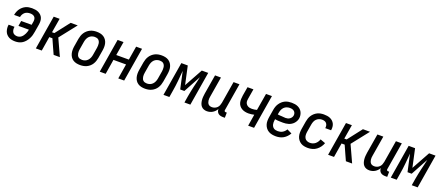

<svg xmlns="http://www.w3.org/2000/svg" viewBox="79 -1649 6343 2778"><g transform="rotate(20 3250.0 -260.0)"><path d="M206 8Q180 8 154.5 3.5Q129 -1 107 -13Q85 -25 68.5 -43.5Q52 -62 43.5 -85.5Q35 -109 32.5 -135Q30 -161 35 -188H125Q121 -166 123.5 -145Q126 -124 136 -106.5Q146 -89 165.5 -80.5Q185 -72 207 -72Q224 -72 241 -78Q258 -84 271.5 -95.5Q285 -107 295.5 -122Q306 -137 314 -153.5Q322 -170 327 -186.5Q332 -203 335 -220H174L187 -300H348L357 -354Q360 -373 357 -392Q354 -411 341 -424.5Q328 -438 310 -443Q292 -448 272 -448Q252 -448 231 -442.5Q210 -437 193.5 -423.5Q177 -410 166 -390.5Q155 -371 152 -351L151 -348H61L62 -354Q66 -377 75.5 -400.5Q85 -424 99.5 -444.5Q114 -465 134 -482Q154 -499 177 -509.5Q200 -520 224 -524Q248 -528 272 -528Q298 -528 324 -524Q350 -520 372 -509.5Q394 -499 412 -481.5Q430 -464 439 -441.5Q448 -419 449 -393Q450 -367 446 -341L426 -221Q422 -193 414 -165.5Q406 -138 392.5 -112Q379 -86 359.5 -62.5Q340 -39 315.5 -22.5Q291 -6 262.5 1Q234 8 206 8Z M522 0 608 -520H699L662 -300H698L869 -520H978L773 -260L892 0H796L751 -99L697 -220H649L613 0Z M1204 8Q1175 8 1147 2Q1119 -4 1096 -19Q1073 -34 1058 -56.5Q1043 -79 1036 -106Q1029 -133 1029 -162Q1029 -191 1034 -221L1054 -341Q1058 -365 1066.5 -390Q1075 -415 1089.5 -437.5Q1104 -460 1124.5 -478Q1145 -496 1169 -507.5Q1193 -519 1218.5 -523.5Q1244 -528 1269 -528Q1298 -528 1326 -522Q1354 -516 1377 -501Q1400 -486 1415.5 -463.5Q1431 -441 1438 -414Q1445 -387 1444.5 -358Q1444 -329 1439 -299L1419 -179Q1415 -155 1406.5 -130Q1398 -105 1384 -82.5Q1370 -60 1349.5 -42Q1329 -24 1305 -12.5Q1281 -1 1255 3.5Q1229 8 1204 8ZM1206 -72Q1229 -72 1251.5 -80.5Q1274 -89 1291 -107Q1308 -125 1317.5 -147.5Q1327 -170 1331 -193L1351 -313Q1353 -329 1353.5 -345Q1354 -361 1352 -376.5Q1350 -392 1343.5 -406Q1337 -420 1326 -430Q1315 -440 1299.5 -444Q1284 -448 1268 -448Q1245 -448 1222 -439.5Q1199 -431 1182 -413Q1165 -395 1156 -372.5Q1147 -350 1143 -327L1123 -207Q1120 -191 1119.5 -175Q1119 -159 1121.5 -143.5Q1124 -128 1130 -114Q1136 -100 1147.5 -90Q1159 -80 1174.5 -76Q1190 -72 1206 -72Z M1506 0 1592 -520H1683L1648 -308H1842L1877 -520H1968L1882 0H1791L1828 -228H1634L1597 0Z M2204 8Q2175 8 2147 2Q2119 -4 2096 -19Q2073 -34 2058 -56.5Q2043 -79 2036 -106Q2029 -133 2029 -162Q2029 -191 2034 -221L2054 -341Q2058 -365 2066.5 -390Q2075 -415 2089.5 -437.5Q2104 -460 2124.5 -478Q2145 -496 2169 -507.5Q2193 -519 2218.5 -523.5Q2244 -528 2269 -528Q2298 -528 2326 -522Q2354 -516 2377 -501Q2400 -486 2415.5 -463.5Q2431 -441 2438 -414Q2445 -387 2444.5 -358Q2444 -329 2439 -299L2419 -179Q2415 -155 2406.5 -130Q2398 -105 2384 -82.5Q2370 -60 2349.5 -42Q2329 -24 2305 -12.5Q2281 -1 2255 3.5Q2229 8 2204 8ZM2206 -72Q2229 -72 2251.5 -80.5Q2274 -89 2291 -107Q2308 -125 2317.5 -147.5Q2327 -170 2331 -193L2351 -313Q2353 -329 2353.5 -345Q2354 -361 2352 -376.5Q2350 -392 2343.5 -406Q2337 -420 2326 -430Q2315 -440 2299.5 -444Q2284 -448 2268 -448Q2245 -448 2222 -439.5Q2199 -431 2182 -413Q2165 -395 2156 -372.5Q2147 -350 2143 -327L2123 -207Q2120 -191 2119.5 -175Q2119 -159 2121.5 -143.5Q2124 -128 2130 -114Q2136 -100 2147.5 -90Q2159 -80 2174.5 -76Q2190 -72 2206 -72Z M2487 0 2573 -520H2672L2733 -239L2888 -520H2987L2901 0H2810L2827 -104Q2834 -144 2842 -183.5Q2850 -223 2859 -262.5Q2868 -302 2878 -341.5Q2888 -381 2896 -421L2752 -156H2688L2630 -421Q2626 -381 2623 -341.5Q2620 -302 2616 -262.5Q2612 -223 2607 -183.5Q2602 -144 2595 -104L2578 0Z M3157 8Q3131 8 3108 -1Q3085 -10 3069.5 -28Q3054 -46 3046.5 -69.5Q3039 -93 3036.5 -118Q3034 -143 3036 -169Q3038 -195 3042 -221L3092 -520H3183L3131 -207Q3128 -192 3127 -176Q3126 -160 3128 -145Q3130 -130 3135.5 -116Q3141 -102 3151 -91.5Q3161 -81 3176 -76.5Q3191 -72 3207 -72Q3227 -72 3248 -80Q3269 -88 3285 -104Q3301 -120 3309 -140.5Q3317 -161 3321 -182L3377 -520H3468L3398 -98Q3397 -93 3397.5 -88Q3398 -83 3401.5 -79Q3405 -75 3410 -73.5Q3415 -72 3420 -72H3436L3435 8H3406Q3386 8 3367 3.5Q3348 -1 3333.5 -12.5Q3319 -24 3311.5 -42Q3304 -60 3305 -80Q3294 -60 3277.5 -43Q3261 -26 3241.5 -14.5Q3222 -3 3200 2.5Q3178 8 3157 8Z M3791 0 3820 -179Q3799 -174 3777 -171Q3755 -168 3733 -168Q3705 -168 3678 -174Q3651 -180 3628.5 -193.5Q3606 -207 3590 -228Q3574 -249 3568 -275Q3562 -301 3563.5 -329Q3565 -357 3569 -385L3592 -520H3683L3658 -372Q3655 -355 3654 -338.5Q3653 -322 3657.5 -307Q3662 -292 3672 -280Q3682 -268 3695.5 -260.5Q3709 -253 3725 -250Q3741 -247 3758 -247Q3777 -247 3796 -250Q3815 -253 3833 -258L3877 -520H3968L3882 0Z M4219 8Q4189 8 4160 2.5Q4131 -3 4106.5 -17Q4082 -31 4064.5 -53.5Q4047 -76 4038 -103Q4029 -130 4029 -160Q4029 -190 4034 -221L4054 -341Q4058 -366 4066.5 -390.5Q4075 -415 4090 -437.5Q4105 -460 4125.5 -478.5Q4146 -497 4170.5 -508.5Q4195 -520 4220.5 -524Q4246 -528 4271 -528Q4296 -528 4321 -524Q4346 -520 4367.5 -510Q4389 -500 4406.5 -484Q4424 -468 4434.5 -446.5Q4445 -425 4449 -400.5Q4453 -376 4449 -350Q4445 -329 4435 -309Q4425 -289 4409.5 -272Q4394 -255 4374.5 -243Q4355 -231 4334 -224.5Q4313 -218 4291.5 -215.5Q4270 -213 4249 -213Q4238 -213 4228 -213.5Q4218 -214 4207 -214H4205Q4185 -215 4165 -216Q4145 -217 4125 -221L4123 -207Q4120 -190 4120 -173Q4120 -156 4123.5 -140.5Q4127 -125 4135.5 -111Q4144 -97 4157 -88Q4170 -79 4186.5 -75.5Q4203 -72 4220 -72Q4238 -72 4256 -76Q4274 -80 4290.5 -89.5Q4307 -99 4321 -113.5Q4335 -128 4344 -144L4418 -108Q4403 -82 4381.5 -59Q4360 -36 4333.5 -20.5Q4307 -5 4277.5 1.5Q4248 8 4219 8ZM4261 -290Q4277 -290 4293 -294Q4309 -298 4323 -307.5Q4337 -317 4347 -331.5Q4357 -346 4360 -362Q4363 -381 4357.5 -398.5Q4352 -416 4338.5 -427.5Q4325 -439 4307.5 -443.5Q4290 -448 4271 -448Q4248 -448 4224.5 -440Q4201 -432 4183 -414Q4165 -396 4156 -373.5Q4147 -351 4143 -327L4138 -300Q4153 -297 4168.5 -296Q4184 -295 4199.5 -294.5Q4215 -294 4230.5 -292Q4246 -290 4261 -290Z M4713 8Q4683 8 4654.5 2.5Q4626 -3 4602.5 -17.5Q4579 -32 4562 -54.5Q4545 -77 4537 -104Q4529 -131 4529 -161Q4529 -191 4534 -221L4554 -341Q4558 -365 4566 -389.5Q4574 -414 4588.5 -436.5Q4603 -459 4623.5 -477.5Q4644 -496 4667.5 -507.5Q4691 -519 4716 -523.5Q4741 -528 4766 -528Q4791 -528 4816 -524.5Q4841 -521 4863 -511.5Q4885 -502 4902.5 -486Q4920 -470 4930.5 -449Q4941 -428 4943.5 -403.5Q4946 -379 4942 -353L4941 -348H4851L4852 -351Q4855 -371 4851 -390Q4847 -409 4835 -423Q4823 -437 4804.5 -442.5Q4786 -448 4766 -448Q4744 -448 4721 -439Q4698 -430 4681 -412.5Q4664 -395 4655.5 -372.5Q4647 -350 4643 -327L4623 -207Q4619 -182 4620.5 -157.5Q4622 -133 4633.5 -112.5Q4645 -92 4667 -82Q4689 -72 4714 -72Q4735 -72 4756 -78.5Q4777 -85 4794.5 -99Q4812 -113 4824.5 -132Q4837 -151 4844 -172L4923 -143Q4912 -111 4891 -82Q4870 -53 4842 -32Q4814 -11 4780 -1.5Q4746 8 4713 8Z M5022 0 5108 -520H5199L5162 -300H5198L5369 -520H5478L5273 -260L5392 0H5296L5251 -99L5197 -220H5149L5113 0Z M5657 8Q5631 8 5608 -1Q5585 -10 5569.5 -28Q5554 -46 5546.5 -69.5Q5539 -93 5536.5 -118Q5534 -143 5536 -169Q5538 -195 5542 -221L5592 -520H5683L5631 -207Q5628 -192 5627 -176Q5626 -160 5628 -145Q5630 -130 5635.5 -116Q5641 -102 5651 -91.5Q5661 -81 5676 -76.5Q5691 -72 5707 -72Q5727 -72 5748 -80Q5769 -88 5785 -104Q5801 -120 5809 -140.5Q5817 -161 5821 -182L5877 -520H5968L5898 -98Q5897 -93 5897.5 -88Q5898 -83 5901.5 -79Q5905 -75 5910 -73.5Q5915 -72 5920 -72H5936L5935 8H5906Q5886 8 5867 3.5Q5848 -1 5833.5 -12.5Q5819 -24 5811.5 -42Q5804 -60 5805 -80Q5794 -60 5777.5 -43Q5761 -26 5741.5 -14.5Q5722 -3 5700 2.5Q5678 8 5657 8Z M5987 0 6073 -520H6172L6233 -239L6388 -520H6487L6401 0H6310L6327 -104Q6334 -144 6342 -183.5Q6350 -223 6359 -262.5Q6368 -302 6378 -341.5Q6388 -381 6396 -421L6252 -156H6188L6130 -421Q6126 -381 6123 -341.5Q6120 -302 6116 -262.5Q6112 -223 6107 -183.5Q6102 -144 6095 -104L6078 0Z"/></g></svg>

Font: Iosevka Curly Medium
Style: Italic
Weight: 500
Italic angle: -9°
Monospace: yes
Designer: Belleve Invis
Foundry: Belleve Invis
Version: Version 22.1.2; ttfautohint (v1.8.4)